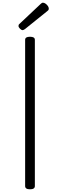

<svg xmlns="http://www.w3.org/2000/svg" viewBox="-20 -1387 445 1421"><path d="M202 14Q184 14 175 8Q166 2 166 -10V-1092Q166 -1104 175 -1109.5Q184 -1115 202 -1115Q220 -1115 229 -1109.5Q238 -1104 238 -1092V-10Q238 2 229 8Q220 14 202 14ZM148 -1164Q138 -1164 127.5 -1175Q117 -1186 117 -1194Q117 -1198 118 -1202Q119 -1206 124 -1210L280 -1357Q285 -1361 288.5 -1364Q292 -1367 298 -1367Q307 -1367 317 -1360Q327 -1353 334 -1343Q341 -1333 341 -1324Q341 -1318 339 -1314Q337 -1310 329 -1304L165 -1172Q159 -1168 155 -1166Q151 -1164 148 -1164Z"/></svg>

Font: Playwrite FR Moderne Light
Style: Regular
Weight: 300
Version: Version 1.002